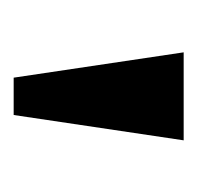

<svg xmlns="http://www.w3.org/2000/svg" viewBox="-24 -816 295 288"><g transform="rotate(90 124.0 -671.5)"><path d="M58 -799 96 -544H152L190 -799Z"/></g></svg>

Font: Noto Serif Sinhala Condensed SemiBold
Style: Regular
Weight: 600
Width: 3
Designer: Jelle Bosma - Monotype Design Team
Foundry: Monotype Imaging Inc.
Version: Version 2.007